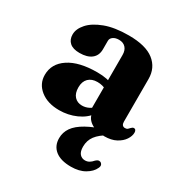

<svg xmlns="http://www.w3.org/2000/svg" viewBox="-169 -615 920 971"><g transform="rotate(30 291.0 -130.0)"><path d="M454.3 -25.1 467.1 -1.6Q424.9 22.1 404.7 48.9Q384.5 75.7 384.5 111.9Q384.5 140.5 396.5 154.2Q408.6 167.8 427.3 167.8Q440.9 167.8 451.9 161.3Q462.9 154.7 472.1 143.6Q478.5 137.6 484 135Q489.6 132.3 497 134.4Q504.3 136.4 508.7 144.6Q513.2 152.8 506.3 166.4Q494.4 192.8 461.9 211.8Q429.5 230.9 381.7 230.9Q321.8 230.9 290 205.5Q258.2 180.1 258.2 135.2Q258.2 101.2 277.7 73.1Q297.2 45 340.4 20.8Q383.6 -3.4 454.3 -25.1ZM338.7 -66.3V-77.3L325.9 -78.7V-389.1Q325.9 -416.2 311.8 -431.5Q297.7 -446.9 272.7 -446.9Q251.4 -446.9 238.5 -437.5Q225.7 -428.1 225.7 -413.8V-364.4Q225.7 -328.3 201.2 -308.7Q176.8 -289 131.8 -289Q93.3 -289 74.2 -306.1Q55 -323.1 55 -353.2Q55 -385.5 83.1 -417.2Q111.1 -448.9 166.6 -469.8Q222.1 -490.8 305 -490.8Q404.1 -490.8 452.3 -452.7Q500.5 -414.7 500.5 -349.5V-100Q500.5 -88.3 505.7 -81.6Q511 -75 521.3 -75Q531.1 -75 536.4 -79.9Q541.7 -84.8 546 -89.6Q549.2 -93 552.6 -95.4Q556 -97.9 560.7 -97.9Q568.1 -97.9 571.4 -92.4Q574.8 -87 574.8 -78.5Q574.8 -59 560.8 -37.7Q546.9 -16.5 519.3 -1.6Q491.8 13.2 451 13.2Q400.8 13.2 369.8 -8.7Q338.7 -30.7 338.7 -66.3ZM35.5 -105.7Q35.5 -171.2 94.6 -210.3Q153.6 -249.5 259.7 -249.5Q290.7 -249.5 314.8 -244.7Q339 -240 355.6 -231.7L341.6 -193.5Q327.7 -200.4 314.2 -203.9Q300.8 -207.5 284.9 -207.5Q252 -207.5 233.1 -188.8Q214.3 -170.1 214.3 -136.1Q214.3 -101.4 231.2 -83.1Q248.2 -64.8 275.4 -64.8Q296.2 -64.8 315 -74.4Q333.9 -84 345.7 -99.4L357.2 -64.8Q331.3 -27.6 285.2 -7.2Q239.1 13.2 187 13.2Q119.2 13.2 77.4 -20.2Q35.5 -53.7 35.5 -105.7Z"/></g></svg>

Font: Fraunces
Style: Regular
Weight: 900
Version: Version 1.000;[b76b70a41]